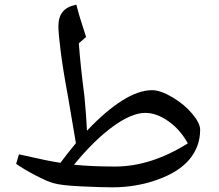

<svg xmlns="http://www.w3.org/2000/svg" viewBox="-20 -800 945 830"><path d="M465.8 9.8Q417 9.8 329.6 5.6Q242.2 1.5 209 -8.8Q183.6 -16.1 134.8 -41.3Q85.9 -66.4 49.8 -91.8L62 -132.8Q194.8 -102.5 241.2 -96.2Q270.5 -135.7 308.1 -181.2L273.9 -382.8Q252.4 -498 242.4 -577.4Q232.4 -656.7 232.4 -686Q232.4 -725.6 250.7 -748.5Q269 -771.5 310.1 -779.8Q321.3 -735.4 331.1 -706.1L352.1 -640.1L320.8 -612.8Q327.1 -521.5 345.2 -381.8Q353 -298.8 356 -234.9Q436 -319.8 507.6 -365Q579.1 -410.2 637.2 -410.2Q673.8 -410.2 725.6 -379.4Q777.3 -348.6 811.3 -308.1Q845.2 -267.6 845.2 -238.8Q845.2 -167 799.6 -111.8Q753.9 -56.6 661.1 -23.4Q568.4 9.8 465.8 9.8ZM607.9 -312Q549.8 -312 469.2 -253.9Q388.7 -195.8 299.8 -87.9Q377 -80.1 478 -80.1Q631.8 -80.1 792 -180.2Q758.8 -240.2 707.8 -276.1Q656.7 -312 607.9 -312Z"/></svg>

Font: Droid Arabic Naskh Colored
Style: Regular
Weight: 400
Designer: Pascal Zoghbi
Foundry: Ascender Corporation
Version: Version 1.00